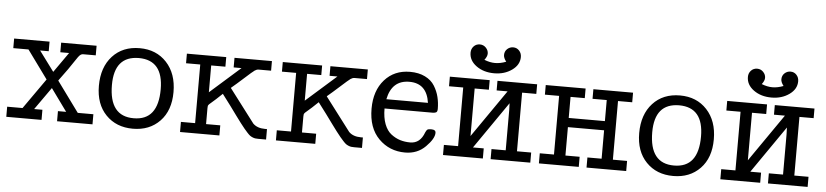

<svg xmlns="http://www.w3.org/2000/svg" viewBox="-42 -886 4807 1118"><g transform="rotate(5 2362.0 -327.5)"><path d="M14.2 0V-59.1H104L229 -236.8L108.9 -401.9H20V-458H227.1V-401.9H176.8L263.2 -285.2H264.2L346.2 -401.9H294.9V-458H502V-401.9H429.2Q421.4 -401.9 415.3 -398.4Q409.2 -395 400.1 -383.1Q391.1 -371.1 381.6 -356Q372.1 -340.8 348.6 -307.4Q325.2 -273.9 297.9 -237.8V-235.8L426.8 -59.1H518.1V0H311V-59.1H358.9L264.2 -189.9L171.9 -59.1H220.2V0Z M535.6 -227.1Q535.6 -335.9 595.2 -400.9Q654.8 -465.8 753.9 -465.8Q851.1 -465.8 911.4 -400.9Q971.7 -335.9 971.7 -228Q971.7 -120.1 911.4 -57.6Q851.1 4.9 753.9 4.9Q656.7 4.9 596.2 -57.6Q535.6 -120.1 535.6 -227.1ZM610.8 -238.8Q610.8 -55.7 753.9 -56.2Q896 -56.2 896 -237.8Q896 -407.7 753.9 -408.2Q610.8 -407.7 610.8 -238.8Z M1029.8 0V-59.1H1112.8V-401.9H1029.8V-458H1259.8V-401.9H1176.8V-245.1L1354 -401.9H1308.1V-458H1526.9V-401.9H1454.1Q1442.9 -401.9 1431.4 -394Q1419.9 -386.2 1372.1 -342.8Q1332 -306.6 1302.7 -282.2V-280.8Q1446.8 -89.8 1450.7 -85.9Q1475.6 -61 1521 -61H1532.7V0H1486.8Q1477.1 0 1469.5 -1Q1461.9 -2 1452.9 -5.9Q1443.8 -9.8 1437.7 -14.4Q1431.6 -19 1421.1 -30.5Q1410.6 -42 1402.3 -52Q1394 -62 1377.4 -83.5Q1360.8 -105 1346.9 -124.5Q1333 -144 1307.9 -178Q1282.7 -211.9 1258.8 -243.2Q1239.7 -225.1 1222.4 -209Q1205.1 -192.9 1198 -187.5Q1190.9 -182.1 1184.8 -176Q1178.7 -169.9 1177.7 -165.5Q1176.8 -161.1 1176.8 -152.8V-59.1H1259.8V0Z M1590.3 0V-59.1H1673.3V-401.9H1590.3V-458H1820.3V-401.9H1737.3V-245.1L1914.6 -401.9H1868.7V-458H2087.4V-401.9H2014.6Q2003.4 -401.9 1991.9 -394Q1980.5 -386.2 1932.6 -342.8Q1892.6 -306.6 1863.3 -282.2V-280.8Q2007.3 -89.8 2011.2 -85.9Q2036.1 -61 2081.5 -61H2093.3V0H2047.4Q2037.6 0 2030 -1Q2022.5 -2 2013.4 -5.9Q2004.4 -9.8 1998.3 -14.4Q1992.2 -19 1981.7 -30.5Q1971.2 -42 1962.9 -52Q1954.6 -62 1938 -83.5Q1921.4 -105 1907.5 -124.5Q1893.6 -144 1868.4 -178Q1843.3 -211.9 1819.3 -243.2Q1800.3 -225.1 1783 -209Q1765.6 -192.9 1758.5 -187.5Q1751.5 -182.1 1745.4 -176Q1739.3 -169.9 1738.3 -165.5Q1737.3 -161.1 1737.3 -152.8V-59.1H1820.3V0Z M2128.9 -232.9Q2128.9 -337.9 2185.5 -401.9Q2242.2 -465.8 2334 -465.8Q2384.8 -465.8 2421.9 -447.5Q2459 -429.2 2478 -398.2Q2497.1 -367.2 2505.1 -334Q2513.2 -300.8 2513.2 -265.1Q2513.2 -249 2506.1 -244.6Q2499 -240.2 2486.3 -240.2H2204.1Q2204.1 -187 2218.5 -149.4Q2232.9 -111.8 2258.1 -92.5Q2283.2 -73.2 2310.8 -64.7Q2338.4 -56.2 2370.1 -56.2Q2428.2 -56.2 2452.1 -122.1Q2458 -135.3 2463.1 -139.2Q2468.3 -143.1 2482.9 -143.1H2487.3Q2512.2 -143.1 2512.2 -125Q2512.2 -90.8 2464.6 -43Q2417 4.9 2345.2 4.9Q2253.4 4.9 2191.2 -57.6Q2128.9 -120.1 2128.9 -232.9ZM2210 -294.9H2453.1Q2437 -407.7 2335 -407.7Q2232.9 -407.7 2210 -294.9Z M2566.9 0V-59.1H2649.9V-401.9H2566.9V-458H2799.8V-401.9H2716.8V-124L2909.2 -401.9H2845.2V-458H3077.1V-401.9H2994.1V-59.1H3077.1V0H2845.2V-59.1H2928.2V-293.9L2926.8 -334L2736.8 -59.1H2799.8V0ZM2674.8 -607.9Q2674.8 -629.9 2689 -645Q2703.1 -660.2 2725.1 -660.2Q2746.1 -660.2 2760.5 -645Q2774.9 -629.9 2774.9 -610.8Q2774.9 -593.8 2758.8 -573.2Q2792 -560.1 2821.8 -560.1Q2852.5 -560.1 2886.2 -573.2Q2870.1 -594.2 2870.1 -610.8Q2870.1 -632.8 2885 -646.5Q2899.9 -660.2 2919.9 -660.2Q2940.9 -660.2 2954.8 -645Q2968.8 -629.9 2968.8 -607.9Q2968.8 -562 2925.3 -531Q2881.8 -500 2821.8 -500Q2759.8 -500 2717.3 -531Q2674.8 -562 2674.8 -607.9Z M3127.4 0V-59.1H3210.4V-401.9H3127.4V-458H3360.4V-401.9H3277.3V-278.8H3488.8V-401.9H3405.8V-458H3637.7V-401.9H3554.7V-59.1H3637.7V0H3405.8V-59.1H3488.8V-225.1H3277.3V-59.1H3360.4V0Z M3693.8 -227.1Q3693.8 -335.9 3753.4 -400.9Q3813 -465.8 3912.1 -465.8Q4009.3 -465.8 4069.6 -400.9Q4129.9 -335.9 4129.9 -228Q4129.9 -120.1 4069.6 -57.6Q4009.3 4.9 3912.1 4.9Q3814.9 4.9 3754.4 -57.6Q3693.8 -120.1 3693.8 -227.1ZM3769 -238.8Q3769 -55.7 3912.1 -56.2Q4054.2 -56.2 4054.2 -237.8Q4054.2 -407.7 3912.1 -408.2Q3769 -407.7 3769 -238.8Z M4188 0V-59.1H4271V-401.9H4188V-458H4420.9V-401.9H4337.9V-124L4530.3 -401.9H4466.3V-458H4698.2V-401.9H4615.2V-59.1H4698.2V0H4466.3V-59.1H4549.3V-293.9L4547.9 -334L4357.9 -59.1H4420.9V0ZM4295.9 -607.9Q4295.9 -629.9 4310.1 -645Q4324.2 -660.2 4346.2 -660.2Q4367.2 -660.2 4381.6 -645Q4396 -629.9 4396 -610.8Q4396 -593.8 4379.9 -573.2Q4413.1 -560.1 4442.9 -560.1Q4473.6 -560.1 4507.3 -573.2Q4491.2 -594.2 4491.2 -610.8Q4491.2 -632.8 4506.1 -646.5Q4521 -660.2 4541 -660.2Q4562 -660.2 4575.9 -645Q4589.8 -629.9 4589.8 -607.9Q4589.8 -562 4546.4 -531Q4502.9 -500 4442.9 -500Q4380.9 -500 4338.4 -531Q4295.9 -562 4295.9 -607.9Z"/></g></svg>

Font: CMU Concrete
Style: Roman
Weight: 500
Version: Version 0.7.0